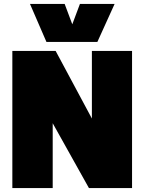

<svg xmlns="http://www.w3.org/2000/svg" viewBox="-20 -960 737 980"><path d="M43 0V-700H264L449 -355V-700H654V0H434L249 -331V0ZM565 -940 477 -746H217L133 -940H310L349 -836L388 -940Z"/></svg>

Font: Georama Black
Style: Regular
Weight: 900
Designer: Jean-Baptiste Levee
Foundry: Production Type
Version: Version 1.001